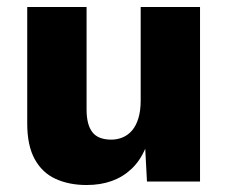

<svg xmlns="http://www.w3.org/2000/svg" viewBox="-20 -520 654 550"><path d="M228 10Q178 10 139.5 -7.5Q101 -25 79.5 -64Q58 -103 58 -166V-500H228V-206Q228 -163 244.5 -141.5Q261 -120 299 -120Q316 -120 331.5 -126.5Q347 -133 358.5 -146.5Q370 -160 376.5 -181.5Q383 -203 383 -232V-500H553V0H401L396 -94Q381 -59 356.5 -36Q332 -13 300 -1.5Q268 10 228 10Z"/></svg>

Font: Kantumruy Pro
Style: Bold
Weight: 700
Version: Version 1.002